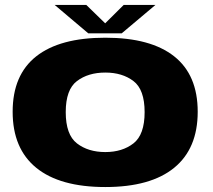

<svg xmlns="http://www.w3.org/2000/svg" viewBox="-20 -749 860 774"><path d="M404.5 5Q221.5 5 126.2 -72.5Q31 -150 31 -298.5Q31 -447 126.2 -522Q221.5 -597 404.5 -597Q587 -597 682 -522Q777 -447 777 -298.5Q777 -150 682 -72.5Q587 5 404.5 5ZM404.5 -136Q473 -136 518 -171Q563 -206 563 -297Q563 -388 518 -422.2Q473 -456.5 404.5 -456.5Q335.5 -456.5 290.2 -422.2Q245 -388 245 -297Q245 -206 290.2 -171Q335.5 -136 404.5 -136ZM336 -614.5 200.5 -729H328L404 -655L478.5 -729H606.5L470.5 -614.5Z"/></svg>

Font: Anybody ExtraExpanded ExtraBold
Style: Regular
Weight: 800
Width: 8
Designer: Tyler Finck
Foundry: Etcetera Type Company
Version: Version 1.010; ttfautohint (v1.8.3) -l 8 -r 50 -G 200 -x 14 